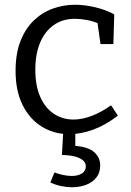

<svg xmlns="http://www.w3.org/2000/svg" viewBox="-20 -557 553 810"><path d="M272 9Q208 9 156.5 -22.7Q105 -54.3 75.3 -114Q45.7 -173.7 45.7 -257.7Q45.7 -330.7 66.2 -383.2Q86.7 -435.7 121.8 -469.8Q157 -504 202.3 -520.5Q247.7 -537 297 -537Q336.7 -537 382.3 -526.2Q428 -515.3 462 -496.3L458.3 -371H404L390.7 -465L398.7 -456.3Q374 -468 345.8 -472.8Q317.7 -477.7 296.3 -477.7Q244.3 -477.7 206.8 -451.3Q169.3 -425 149.2 -377Q129 -329 129 -262.7Q129 -195.3 149.8 -148.3Q170.7 -101.3 207.2 -77Q243.7 -52.7 290 -52.7Q325.7 -52.7 366 -67.7Q406.3 -82.7 448.7 -112.7L477.3 -69Q425 -29 373.2 -10Q321.3 9 272 9ZM283.3 233Q261.3 233 237.7 228Q214 223 192.3 212.7L209.7 170.7Q226.7 177 246.3 181.2Q266 185.3 283 185.3Q308 185.3 325 175Q342 164.7 342 144.3Q342 129.3 329.7 119Q317.3 108.7 295 103Q272.7 97.3 241.3 97L246.7 0H297.7V58.3Q354.3 63.3 378.5 85.8Q402.7 108.3 402.7 140.7Q402.7 171.7 386.3 192.2Q370 212.7 343 222.8Q316 233 283.3 233Z"/></svg>

Font: Bitter Thin
Style: Regular
Weight: 100
Designer: Sol Matas, and Bitter project Authors
Foundry: Sol Matas
Version: Version 2.002